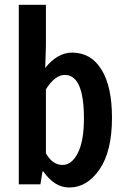

<svg xmlns="http://www.w3.org/2000/svg" viewBox="-20 -790 540 823"><path d="M276.4 13.7Q213.9 13.7 166 -54.7H162.1L153.3 0H60.5V-769.5H176.8V-592.8L173.8 -499Q226.6 -564.5 289.1 -564.5Q370.1 -564.5 415 -491.7Q460 -418.9 460 -285.2Q460 -141.6 406.7 -64Q353.5 13.7 276.4 13.7ZM248 -83Q288.1 -83 314 -134.8Q339.8 -186.5 339.8 -282.2Q339.8 -468.8 257.8 -468.8Q215.8 -468.8 176.8 -407.2V-132.8Q205.1 -83 248 -83Z"/></svg>

Font: Gen Shin Gothic Monospace Medium
Style: Regular
Weight: 500
Designer: [Source Han Sans]
Ryoko NISHIZUKA  (kana & ideographs); Paul D. Hunt (Latin, Greek & Cyrillic); Wenlong ZHANG  (bopomofo
Version: Version 1.002.20150607